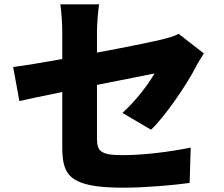

<svg xmlns="http://www.w3.org/2000/svg" viewBox="-20 -819 1040 891"><path d="M681 -217C748 -281 846 -425 889 -509C899 -529 916 -555 926 -571L809 -662C787 -650 760 -643 728 -635C682 -624 560 -599 430 -575V-671C430 -708 435 -768 440 -799H260C265 -768 269 -707 269 -671V-545C174 -528 89 -514 41 -508L70 -350C113 -360 186 -375 269 -392V-136C269 -6 301 52 552 52C650 52 781 41 860 30L865 -134C766 -114 646 -99 547 -99C443 -99 430 -120 430 -179V-425C551 -449 661 -471 697 -478C670 -430 609 -349 548 -295Z"/></svg>

Font: Noto Sans CJK JP Black
Style: Regular
Weight: 900
Designer: Ryoko NISHIZUKA (kana & ideographs); Paul D. Hunt (Latin, Greek & Cyrillic); Wenlong ZHANG (bopomofo); Sandoll Communica
Foundry: Adobe Systems Incorporated
Version: Version 1.004;PS 1.004;hotconv 1.0.82;makeotf.lib2.5.63406